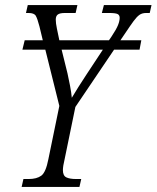

<svg xmlns="http://www.w3.org/2000/svg" viewBox="-20 -734 615 754"><path d="M65 0 72 -31H93Q124 -31 142 -44Q160 -57 170 -109L213 -318L158 -539H68L77 -576H148L135 -630Q127 -661 120.5 -672Q114 -683 92 -683H82L89 -714H284L277 -683H235Q215 -683 207 -677Q199 -671 199 -657Q199 -643 203.5 -621.5Q208 -600 213 -576H408L417 -589Q437 -619 443.5 -635.5Q450 -652 450 -664Q450 -675 441.5 -679Q433 -683 408 -683H380L388 -714H575L568 -683H554Q538 -683 527.5 -675.5Q517 -668 504.5 -651Q492 -634 472 -604L453 -576H535L528 -539H428L276 -314L234 -110Q227 -81 227 -66Q227 -44 240.5 -37.5Q254 -31 278 -31H299L292 0ZM245 -446Q250 -423 255 -397.5Q260 -372 262 -350Q274 -370 288 -392.5Q302 -415 320 -442L384 -539H222Z"/></svg>

Font: Noto Serif ExtraCondensed Light
Style: Italic
Weight: 300
Width: 2
Italic angle: -12°
Designer: Monotype Design Team
Foundry: Monotype Imaging Inc.
Version: Version 2.014; ttfautohint (v1.8.4.7-5d5b)